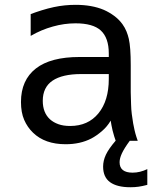

<svg xmlns="http://www.w3.org/2000/svg" viewBox="-20 -580 642 791"><path d="M526.4 131.3Q556.6 131.3 586.9 116.7V181.6Q566.4 187 550.8 189.2Q535.2 191.4 517.1 191.4Q462.4 191.4 433.6 170.7Q404.8 149.9 404.8 106.4Q404.8 82 416 57.9Q427.2 33.7 456.5 -0.5Q451.2 -14.2 443.8 -42.5Q441.4 -53.2 439.2 -64.2Q437 -75.2 436 -83Q421.9 -58.6 399.7 -39.6Q377.4 -20.5 356 -9.3Q310.5 14.2 250.5 14.2Q165 14.2 116.2 -33.2Q92.8 -55.7 79.6 -86.2Q66.4 -116.7 66.4 -159.7Q66.4 -250 127.9 -297.9Q188.5 -345.2 307.6 -345.2H428.2V-359.4Q428.2 -424.3 395 -454.6Q362.8 -483.9 291 -483.9Q244.6 -483.9 197.8 -470.7Q149.9 -457.5 106.4 -432.1V-522Q127 -529.8 151.9 -537.6Q176.8 -545.4 202.1 -550.8Q245.6 -560.1 291.5 -560.1Q358.4 -560.1 407.2 -539.6Q429.7 -529.8 450 -514.9Q470.2 -500 484.4 -480.5Q494.6 -466.3 501 -450.7Q507.3 -435.1 510.7 -419.9Q518.6 -385.3 518.6 -312V-200.2Q519.5 -171.9 520 -150.4Q520.5 -128.9 522.9 -110.4Q525.4 -89.8 528.6 -71.8Q531.7 -53.7 534.2 -44.4Q537.6 -29.3 542 -15.9Q546.4 -2.4 547.4 0H514.6Q491.7 31.2 482.2 51.8Q472.7 72.3 472.7 88.4Q472.7 131.3 526.4 131.3ZM428.2 -274.9H314.5Q236.8 -274.9 196.3 -247.6Q156.2 -220.2 156.2 -164.6Q156.2 -115.7 186 -88.4Q200.2 -75.7 220.5 -68.4Q240.7 -61 269 -61Q342.8 -61 385.3 -112.8Q428.2 -165 428.2 -254.9Z"/></svg>

Font: Vazir Code Hack
Style: Code-Hack
Weight: 400
Foundry: DejaVu fonts team - Redesigned by Saber Rastikerdar
Version: Version 1.1.2